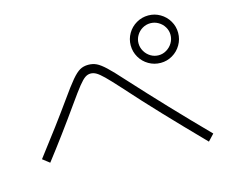

<svg xmlns="http://www.w3.org/2000/svg" viewBox="-97 -863 1132 951"><g transform="rotate(-15 469.0 -388.0)"><path d="M612.3 -608.4Q612.3 -641.1 628.7 -668.9Q645 -696.8 673.1 -713.1Q701.2 -729.5 734.4 -729.5Q767.1 -729.5 794.9 -713.1Q822.8 -696.8 839.1 -668.9Q855.5 -641.1 855.5 -608.4Q855.5 -575.2 839.1 -547.1Q822.8 -519 794.9 -502.7Q767.1 -486.3 734.4 -486.3Q701.2 -486.3 673.1 -502.7Q645 -519 628.7 -547.1Q612.3 -575.2 612.3 -608.4ZM816.4 -608.4Q816.4 -629.9 805.2 -648.7Q793.9 -667.5 774.9 -678.5Q755.9 -689.5 734.4 -689.5Q712.4 -689.5 693.6 -678.5Q674.8 -667.5 663.6 -648.7Q652.3 -629.9 652.3 -608.4Q652.3 -586.4 663.6 -567.1Q674.8 -547.9 693.6 -536.6Q712.4 -525.4 734.4 -525.4Q755.9 -525.4 774.9 -536.9Q793.9 -548.3 805.2 -567.4Q816.4 -586.4 816.4 -608.4ZM513.7 -418.9Q472.2 -464.8 449.7 -486.8Q427.2 -508.8 412.8 -517.1Q398.4 -525.4 383.8 -525.4Q368.7 -525.4 355.2 -516.1Q341.8 -506.8 321.5 -481.7Q301.3 -456.5 261.7 -400.4Q164.6 -263.2 77.1 -150.4L42 -177.7Q154.8 -324.2 230.5 -430.7Q273.9 -492.2 298.1 -520.8Q322.3 -549.3 340.8 -559.8Q359.4 -570.3 383.8 -570.3Q406.7 -570.3 425.8 -561.3Q444.8 -552.2 470.9 -527.8Q497.1 -503.4 543 -452.1Q710.9 -267.6 894.5 -81.1L863.3 -47.9Q756.3 -157.2 674.6 -243.7Q592.8 -330.1 513.7 -418.9Z"/></g></svg>

Font: Pretendard JP ExtraLight
Style: Regular
Weight: 200
Designer: Base glyphs from Inter by Rasmus Andersson; Hangeul glyphs from Noto Sans CJK(Source Han Sans) by Jang Soo-young and Kan
Foundry: Kil Hyung-jin
Version: Version 1.309